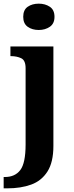

<svg xmlns="http://www.w3.org/2000/svg" viewBox="-40 -790 405 1050"><path d="M172 -626Q136 -626 111.5 -643.5Q87 -661 87 -698Q87 -736 111.5 -753Q136 -770 172 -770Q207 -770 232.5 -753Q258 -736 258 -698Q258 -661 232.5 -643.5Q207 -626 172 -626ZM-20 240V178H-13Q42 178 71 140Q100 102 100 0V-417Q100 -460 76 -471.5Q52 -483 20 -483H17V-536H252V8Q252 97 219.5 148Q187 199 130.5 219.5Q74 240 0 240Z"/></svg>

Font: Noto Serif Tibetan
Style: Bold
Weight: 700
Designer: Monotype Design Team
Foundry: Monotype Imaging Inc.
Version: Version 2.103; ttfautohint (v1.8.4.7-5d5b)